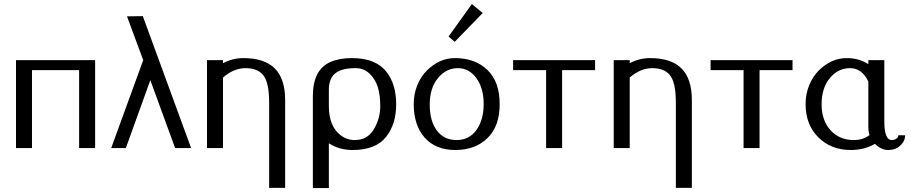

<svg xmlns="http://www.w3.org/2000/svg" viewBox="-20 -741 4558 961"><path d="M60.1 0ZM456.1 -439.9V0H376V-390.1H140.1V0H60.1V-439.9Z M694.8 -660.2 936.5 0H856.4L732.4 -339.8L609.9 0H536.6L696.8 -439.9L615.7 -659.2Z M1016.1 0ZM1096.2 -353V0H1016.1V-439.9H1096.2V-424.8Q1144.5 -450.2 1198.2 -450.2Q1303.7 -450.2 1355.5 -398.4Q1407.2 -346.7 1407.2 -240.2V199.2H1327.1V-228Q1327.1 -330.6 1295.9 -366.7Q1267.6 -399.9 1209 -399.9Q1150.4 -399.9 1096.2 -353Z M1626 -23.9V200.2H1545.9V-259.8Q1545.9 -391.6 1632.8 -430.2Q1677.7 -450.2 1740.7 -450.2Q1803.7 -450.2 1846.4 -432.1Q1889.2 -414.1 1914.1 -381.8Q1939 -349.6 1950.9 -309.3Q1962.9 -269 1962.9 -220.2Q1962.9 -170.9 1951.2 -130.9Q1939 -90.8 1914.6 -58.6Q1862.3 9.8 1746.1 9.8Q1676.8 9.8 1626 -23.9ZM1626 -210Q1626 -108.4 1685.5 -63.5Q1716.8 -40 1754.4 -40Q1792 -40 1815.9 -56.2Q1839.4 -72.3 1854 -98.6Q1883.3 -151.9 1883.3 -208.5Q1883.3 -265.1 1871.1 -304.7Q1858.9 -344.2 1830.1 -372.1Q1801.3 -399.9 1761.2 -399.9Q1760.3 -399.9 1758.8 -399.9Q1685.1 -399.9 1653.8 -370.1Q1626 -343.8 1626 -292Z M2050.8 0ZM2225.1 -531.7ZM2225.1 -531.7ZM2341.8 -720.7 2396 -675.8 2255.9 -531.7 2225.1 -558.1ZM2050.8 0ZM2364.7 -90.6Q2400.9 -141.1 2400.9 -220.2Q2400.9 -299.3 2364.7 -349.6Q2328.6 -399.9 2271 -399.9Q2213.4 -399.9 2172.1 -350.1Q2130.9 -300.3 2130.9 -218Q2130.9 -135.7 2166.5 -87.9Q2202.1 -40 2265.4 -40Q2328.6 -40 2364.7 -90.6ZM2050.8 -220.2Q2050.8 -271 2068.8 -314.9Q2086.9 -358.4 2116.2 -387.7Q2179.2 -450.2 2256.8 -450.2Q2357.9 -450.2 2419.4 -391.1Q2481 -332 2481 -220.2Q2481 -108.4 2419.4 -49.3Q2357.9 9.8 2259 9.8Q2160.2 9.8 2105.5 -52.2Q2050.8 -114.3 2050.8 -220.2Z M2548.3 0ZM2793.5 -390.1V0H2713.4V-390.1H2548.3V-439.9H2958.5V-390.1Z M3051.8 0ZM3131.8 -353V0H3051.8V-439.9H3131.8V-424.8Q3180.2 -450.2 3233.9 -450.2Q3339.4 -450.2 3391.1 -398.4Q3442.9 -346.7 3442.9 -240.2V199.2H3362.8V-228Q3362.8 -330.6 3331.5 -366.7Q3303.2 -399.9 3244.6 -399.9Q3186 -399.9 3131.8 -353Z M3536.6 0ZM3781.7 -390.1V0H3701.7V-390.1H3536.6V-439.9H3946.8V-390.1Z M4012.2 0ZM4406.2 -439.9V-134.8Q4406.2 -40 4443.4 -40Q4456.1 -40 4466.1 -46.6Q4476.1 -53.2 4476.1 -64H4510.3Q4510.3 -34.7 4486.3 -12.5Q4462.4 9.8 4426.3 9.8Q4390.1 9.8 4359.4 -21Q4306.6 9.8 4238.3 9.8Q4139.6 9.8 4075.9 -53.5Q4012.2 -116.7 4012.2 -220.2Q4012.2 -271 4030.3 -314.9Q4048.3 -358.4 4077.6 -387.7Q4140.6 -450.2 4218.3 -450.2Q4278.8 -450.2 4326.2 -419.9V-439.9ZM4326.2 -333Q4294.4 -399.9 4234.6 -399.9Q4174.8 -399.9 4133.5 -350.1Q4092.3 -300.3 4092.3 -219.2Q4092.3 -138.2 4137 -89.1Q4181.6 -40 4253.4 -40Q4299.8 -40 4332 -64.9Q4326.2 -83 4326.2 -104Z"/></svg>

Font: Pfennig
Style: Medium
Weight: 500
Version: Version 20120410 ; ttfautohint (v0.8)